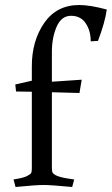

<svg xmlns="http://www.w3.org/2000/svg" viewBox="-20 -738 446 766"><path d="M107 -474Q107 -575 156.5 -646.5Q206 -718 296 -718Q339 -718 406 -700Q399 -649 371 -575L342 -573Q342 -615 322 -645Q302 -675 263.5 -675Q225 -675 206 -631.5Q187 -588 187 -531V-412L306 -420L297 -367L187 -370V-67Q187 -54 190 -49Q193 -44 202 -39Q219 -30 262 -24L276 -22L268 8Q183 0 153.5 0Q124 0 42 8L34 -22Q73 -28 87.5 -35.5Q102 -43 104.5 -48Q107 -53 107 -66V-372L44 -373L41 -401L107 -416Z"/></svg>

Font: Buenard
Style: Regular
Weight: 400
Designer: Gustavo Ibarra
Foundry: FontFuror
Version: Version 1.001 2011